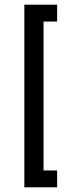

<svg xmlns="http://www.w3.org/2000/svg" viewBox="-20 -760 310 820"><path d="M84 40V-740H224V-668H166V-32H224V40Z"/></svg>

Font: Raleway Medium Alt1
Style: Regular
Weight: 500
Designer: Matt McInerney, Pablo Impallari, Rodrigo Fuenzalida
Foundry: Matt McInerney, Pablo Impallari, Rodrigo Fuenzalida
Version: Version 3.000g; ttfautohint (v1.5) -l 8 -r 28 -G 28 -x 14 -D